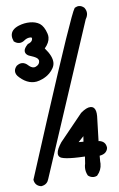

<svg xmlns="http://www.w3.org/2000/svg" viewBox="-61 -860 621 1001"><g transform="rotate(-5 250.0 -359.0)"><path d="M370.1 -811.5Q380.9 -817.9 391.1 -817.9Q405.8 -817.9 418.9 -806.2Q429.7 -791.5 429.7 -776.4Q429.7 -761.7 420.4 -746.6L152.8 66.9Q149.4 79.6 141.1 87.9Q130.9 98.1 113.3 100.6Q82 95.7 76.2 65.9L75.7 64Q289.6 -606.4 347.7 -762.2Q362.3 -801.3 367.7 -809.1L368.7 -810.5ZM180.7 -742.2Q202.6 -727.5 215.3 -689.5Q218.8 -679.2 218.8 -669.4Q218.8 -641.6 194.3 -613.3Q232.9 -569.3 232.9 -535.2Q232.9 -521 225.3 -507.1Q217.8 -493.2 205.6 -481Q184.6 -460 151.9 -448.7Q136.7 -443.4 123.5 -443.4Q110.4 -443.4 99.1 -446.3Q73.2 -453.1 48.8 -474.6Q29.3 -490.2 29.3 -508.8Q29.3 -522 40.5 -535.6Q55.2 -547.4 69.3 -547.4Q86.4 -547.4 102.1 -532.2Q116.2 -520 128.9 -520Q137.7 -520 147 -526.9Q159.2 -536.1 159.2 -549.8Q159.2 -554.2 157.7 -557.4Q156.2 -560.5 152.8 -564Q149.4 -567.4 141.6 -571.3Q133.8 -575.2 123 -578.6Q88.9 -586.9 88.9 -609.4Q88.9 -623.5 106.9 -642.1L107.9 -643.6Q127.4 -650.9 131.3 -662.1Q132.8 -665.5 132.8 -668.5Q132.8 -673.8 131.3 -675.3Q128.9 -676.8 124.5 -676.8Q109.4 -676.8 95.7 -667Q80.6 -653.3 64.9 -653.3Q51.3 -653.3 38.6 -662.6L36.6 -663.6Q28.8 -680.7 28.8 -693.8Q28.8 -726.6 70.3 -743.7Q99.1 -755.4 129.2 -755.4Q159.2 -755.4 180.7 -742.2ZM354 -33.7Q319.3 -31.7 296.9 -31.7Q250.5 -31.7 231.4 -38.1Q225.1 -40 220.7 -44.4Q213.9 -51.3 213.9 -62.3Q213.9 -73.2 220 -87.2Q226.1 -101.1 237.8 -118.7Q238.3 -119.1 354 -262.2Q384.3 -288.1 404.8 -288.1Q416.5 -288.1 423.8 -280.8Q435.5 -268.6 435.5 -238.3Q435.5 -238.3 431.6 -107.4H436Q452.1 -105 461.4 -95.7Q470.7 -86.4 472.7 -69.3Q471.7 -61.5 469.7 -57.1Q466.3 -49.8 461.4 -44.9Q451.2 -34.7 430.7 -31.2V-2.4Q431.6 4.4 431.6 10.7Q431.6 44.9 409.2 70.3L408.2 71.8Q397.5 76.7 389.6 76.7Q374 76.7 361.3 66.9L360.4 65.9L359.4 64.5Q349.1 45.4 349.1 23.9Q349.1 13.7 351.6 2.9Q352.5 -15.6 354 -33.7ZM353 -111.3 355 -140.1 327.6 -111.3Z"/></g></svg>

Font: Bakudai
Style: Bold
Weight: 700
Version: Version 1.48